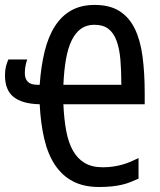

<svg xmlns="http://www.w3.org/2000/svg" viewBox="-24 -745 644 775"><path d="M357.9 -725.1Q418.9 -725.1 458 -700.4Q497.1 -675.8 519.8 -629.6Q542.5 -583.5 551.3 -517.3Q560.1 -451.2 560.1 -368.2V-324.2H231.9Q234.4 -264.6 243.2 -217.3Q252 -169.9 270.3 -137.2Q288.6 -104.5 317.9 -87.2Q347.2 -69.8 391.1 -69.8Q414.1 -69.8 433.3 -72.8Q452.6 -75.7 470 -80.6Q487.3 -85.4 503.2 -92.3Q519 -99.1 535.2 -106.9V-23.9Q519 -16.6 503.2 -10.3Q487.3 -3.9 468.8 0.5Q450.2 4.9 427.7 7.3Q405.3 9.8 376 9.8Q314.5 9.8 270.8 -12.9Q227.1 -35.6 198.2 -78.9Q169.4 -122.1 154.8 -184.1Q140.1 -246.1 136.2 -324.2Q65.9 -325.7 31 -353.5Q-3.9 -381.3 -3.9 -440.9Q-3.9 -461.4 0.2 -477.5Q4.4 -493.7 9.8 -504.9H85.9Q83 -497.6 79.6 -482.4Q76.2 -467.3 76.2 -450.2Q76.2 -402.8 126 -402.8H136.2Q141.6 -478 156.2 -537.6Q170.9 -597.2 197.5 -638.9Q224.1 -680.7 263.7 -702.9Q303.2 -725.1 357.9 -725.1ZM356.9 -645Q325.7 -645 303.2 -629.2Q280.8 -613.3 265.6 -582.5Q250.5 -551.8 242.4 -506.6Q234.4 -461.4 231.9 -402.8H465.8Q465.8 -460 461.9 -504.9Q458 -549.8 446.3 -581.1Q434.6 -612.3 413.3 -628.7Q392.1 -645 356.9 -645Z"/></svg>

Font: Droid Sans Mono
Style: Regular
Weight: 400
Monospace: yes
Foundry: Ascender Corporation
Version: Version 1.00 build 112